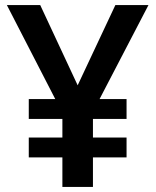

<svg xmlns="http://www.w3.org/2000/svg" viewBox="-20 -827 612 754"><path d="M285 -492 138 -807H7L197 -438H93V-360H225V-287H93V-209H225V-93H345V-209H477V-287H345V-360H477V-438H371L563 -807H433Z"/></svg>

Font: Noto Sans Kannada UI SemiBold
Style: Regular
Weight: 600
Designer: Jelle Bosma - Monotype Design Team
Foundry: Monotype Imaging Inc.
Version: Version 2.005